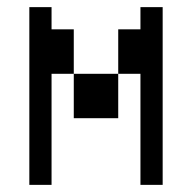

<svg xmlns="http://www.w3.org/2000/svg" viewBox="-20 -520 540 540"><path d="M62.5 -500Q62.5 -500 62.5 0H125V-312.5H187.5Q187.5 -312.5 187.5 -187.5H312.5Q312.5 -187.5 312.5 -312.5H187.5Q187.5 -312.5 187.5 -437.5H125V-500ZM375 -312.5V0H437.5Q437.5 0 437.5 -500H375V-437.5H312.5Q312.5 -437.5 312.5 -312.5Z"/></svg>

Font: UnifontExMono
Style: Regular
Weight: 500
Version: Version 15.0.06